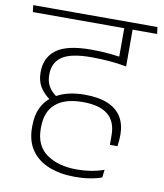

<svg xmlns="http://www.w3.org/2000/svg" viewBox="-95 -694 723 848"><g transform="rotate(10 266.5 -270.5)"><path d="M337.5 -597.5H538L534 -628H334ZM436 -608H399.5V-484H436ZM546.5 -597.5 542.5 -628H-14.5L-11 -597.5ZM399 -609V-447L436.5 -433V-609ZM132.5 -228.5 158.5 -247Q133 -264.5 120.8 -286Q108.5 -307.5 108.5 -336.5V-340Q108.5 -392 147.5 -419Q186.5 -446 278.5 -446Q321 -446 359.8 -442.8Q398.5 -439.5 436.5 -432.5V-463.5Q397.5 -471 357 -475Q316.5 -479 273 -479Q163.5 -479 116.2 -443.5Q69 -408 69 -343V-339.5Q69 -304 85.2 -276.8Q101.5 -249.5 132.5 -228.5ZM418 68.5 422 33.5Q394.5 43.5 364.2 48.5Q334 53.5 301.5 53.5Q216.5 53.5 164.8 16.5Q113 -20.5 113 -96V-102Q113 -173.5 154.8 -209Q196.5 -244.5 276 -244.5Q351.5 -244.5 388.8 -214Q426 -183.5 426 -121V-79H460Q462 -92.5 463 -104.8Q464 -117 464 -130Q464 -177.5 443.8 -210.5Q423.5 -243.5 382.2 -260.8Q341 -278 278.5 -278Q237 -278 203 -269.2Q169 -260.5 144 -243.5L137.5 -239.5Q107 -218.5 90.5 -184.2Q74 -150 74 -102V-95.5Q74 -34 102.5 6.5Q131 47 181.5 67Q232 87 298 87Q333 87 363.2 82.2Q393.5 77.5 418 68.5Z"/></g></svg>

Font: Anek Devanagari ExtraLight
Style: Regular
Weight: 250
Designer: Kailash Malviya (Devanagari) & Yesha Goshar (Latin)
Foundry: Ek Type
Version: Version 1.003